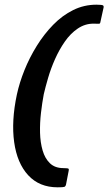

<svg xmlns="http://www.w3.org/2000/svg" viewBox="-20 -720 463 820"><path d="M262 68Q260 76 255 78Q250 80 226 80Q148 80 100.5 28.5Q53 -23 40.5 -113Q28 -203 52 -316Q63 -367 84.5 -420.5Q106 -474 137 -524Q168 -574 207 -614Q246 -654 292.5 -677Q339 -700 392 -700Q417 -700 420.5 -696.5Q424 -693 422 -686L409 -627Q408 -618 402 -618.5Q396 -619 379 -619Q343 -619 312 -598Q281 -577 257 -542.5Q233 -508 215 -467.5Q197 -427 185.5 -387.5Q174 -348 167 -318Q160 -281 155 -238Q150 -195 151 -153.5Q152 -112 162 -77.5Q172 -43 193.5 -22.5Q215 -2 251 -2Q271 -2 273 1Q275 4 273 11Z"/></svg>

Font: Glory Thin
Style: Bold Italic
Weight: 700
Italic angle: -12°
Version: Version 1.011